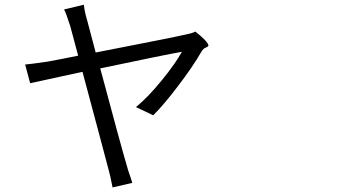

<svg xmlns="http://www.w3.org/2000/svg" viewBox="-20 -778 1540 824"><path d="M462.9 26.4V25.4Q453.1 -25.4 446.3 -48.8Q439.5 -73.2 401.4 -217.8Q355.5 -388.7 334 -469.7Q139.6 -427.7 109.4 -420.9L87.9 -501Q119.1 -503.9 177.7 -512.7H179.7L247.1 -525.4L315.4 -539.1Q291 -629.9 281.2 -667Q279.3 -671.9 276.4 -680.7Q263.7 -721.7 254.9 -737.3L339.8 -757.8Q342.8 -727.5 355.5 -685.5L390.6 -552.7Q432.6 -561.5 520.5 -578.1Q751 -623 777.3 -629.9Q806.6 -635.7 818.4 -642.6Q840.8 -625 857.4 -608.4Q877 -587.9 874 -581.1Q871.1 -576.2 864.3 -574.2Q852.5 -570.3 844.7 -556.6Q805.7 -489.3 745.1 -410.2Q685.5 -331.1 637.7 -283.2L563.5 -318.4Q616.2 -361.3 677.7 -437.5Q732.4 -504.9 760.7 -555.7Q687.5 -543 410.2 -484.4Q499 -152.3 524.4 -66.4Q527.3 -53.7 540 -17.6Q545.9 0 547.9 6.8Z"/></svg>

Font: Bpmf GenSeki Gothic R
Style: R
Weight: 400
Foundry: But Ko
Version: Version 1.320